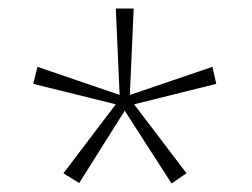

<svg xmlns="http://www.w3.org/2000/svg" viewBox="-20 -778 591 451"><path d="M294 -758H252L261 -555L68 -621L58 -581L252 -533L129 -371L166 -348L273 -518L383 -347L418 -371L295 -533L488 -581L479 -621L285 -555Z"/></svg>

Font: Noto Sans Myanmar ExtraLight
Style: Regular
Weight: 200
Designer: Monotype Design Team
Foundry: Monotype Imaging Inc.
Version: Version 2.107